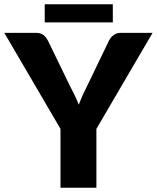

<svg xmlns="http://www.w3.org/2000/svg" viewBox="-34 -883 737 903"><path d="M683.6 -728.5 419.4 -276.9V0H250.5V-276.9L-13.7 -728.5H135.7Q157.2 -728.5 170.4 -718.3Q183.6 -707.5 191.4 -691.9L294.4 -480Q296.9 -475.1 305.4 -458.5Q314 -441.9 317.9 -433.6Q330.1 -407.7 336.4 -390.6Q340.8 -403.3 354 -434.1Q356.9 -441.4 376.5 -480L478.5 -691.9Q483.4 -700.7 486.8 -705.1Q491.2 -710.9 499 -716.8Q505.4 -721.7 514.6 -725.6Q522.5 -728.5 533.7 -728.5ZM176.3 -777.8V-862.8H496.6V-777.8Z"/></svg>

Font: Lato-ExtraBold
Style: Regular
Weight: 500
Designer: Lukasz Dziedzic with Adam Twardoch and Botio Nikoltchev
Foundry: tyPoland Lukasz Dziedzic
Version: ""